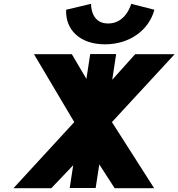

<svg xmlns="http://www.w3.org/2000/svg" viewBox="-20 -986 934 1005"><path d="M786.7 -1 565.9 -346.9 894 -702.2H687.5L567.5 -568.5L588 -703H452.2L432.3 -573L356 -702.2H157.9L368.7 -346.9L50.6 -1H248.6L363.2 -121.2L344.9 -1.8H480.7L499.7 -125.5L580.1 -1ZM666.8 -966C666.8 -966 640.1 -863 546.1 -863C452.1 -863 456.8 -966 456.8 -966L326.1 -935C321.7 -828 400.4 -754 529.4 -754C658.4 -754 759.7 -828 788.1 -935Z"/></svg>

Font: Sztylet
Style: BdObl
Weight: 700
Foundry: Cannot Into Space Fonts, PlusOne Fonts
Version: Version 0.12